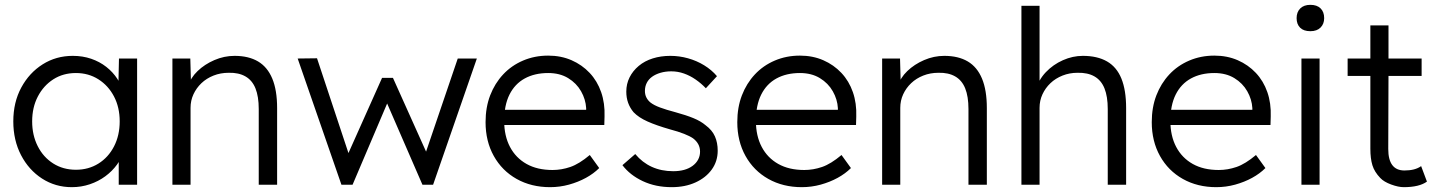

<svg xmlns="http://www.w3.org/2000/svg" viewBox="-20 -764 5931 794"><path d="M35 -262Q35 -341 68 -402Q101 -463 156.5 -498Q212 -533 281 -533Q322 -533 357 -521Q392 -509 419.5 -487.5Q447 -466 465.5 -437.5Q484 -409 491 -376L469 -387L472 -522H547V0H471V-128L491 -141Q484 -111 464 -83.5Q444 -56 415.5 -35Q387 -14 351.5 -2Q316 10 277 10Q209 10 154 -25.5Q99 -61 67 -122.5Q35 -184 35 -262ZM475 -262Q475 -320 451.5 -365Q428 -410 387 -436Q346 -462 294 -462Q241 -462 200.5 -436Q160 -410 136.5 -365Q113 -320 113 -262Q113 -205 136 -159.5Q159 -114 200 -88Q241 -62 294 -62Q346 -62 387 -87.5Q428 -113 451.5 -158.5Q475 -204 475 -262Z M693 -522H767L770 -413L758 -408Q768 -442 797 -470Q826 -498 866.5 -515.5Q907 -533 950 -533Q1008 -533 1047 -510Q1086 -487 1106 -439Q1126 -391 1126 -317V0H1050V-313Q1050 -365 1036.5 -398.5Q1023 -432 995 -448Q967 -464 926 -463Q892 -463 863 -451.5Q834 -440 813 -420Q792 -400 780 -374Q768 -348 768 -318V0H731Q724 0 715 0Q706 0 693 0Z M1392 0 1211 -522 1291 -523 1421 -131 1560 -442H1605L1742 -137L1873 -522H1952L1771 0H1727L1581 -336L1438 0Z M1988 -259Q1988 -320 2007 -369.5Q2026 -419 2060.5 -456Q2095 -493 2143 -513.5Q2191 -534 2247 -534Q2300 -534 2343.5 -515Q2387 -496 2418.5 -462.5Q2450 -429 2466 -383Q2482 -337 2480 -282L2479 -247H2044L2033 -310H2422L2404 -293V-317Q2402 -353 2383 -386.5Q2364 -420 2329.5 -441Q2295 -462 2247 -462Q2191 -462 2150 -439.5Q2109 -417 2087 -373Q2065 -329 2065 -264Q2065 -202 2089 -156.5Q2113 -111 2157.5 -86Q2202 -61 2265 -61Q2302 -61 2338.5 -73.5Q2375 -86 2419 -123L2458 -69Q2435 -46 2403 -28.5Q2371 -11 2333 -0.5Q2295 10 2255 10Q2177 10 2116.5 -24Q2056 -58 2022 -119Q1988 -180 1988 -259Z M2554 -81 2607 -127Q2636 -92 2675.5 -74Q2715 -56 2764 -56Q2789 -56 2809 -61.5Q2829 -67 2844 -78Q2859 -89 2867 -104Q2875 -119 2875 -137Q2875 -170 2846 -192Q2833 -201 2809 -210.5Q2785 -220 2751 -229Q2695 -245 2658 -261.5Q2621 -278 2600 -300Q2585 -318 2577.5 -339Q2570 -360 2570 -385Q2570 -417 2583.5 -444Q2597 -471 2621.5 -491.5Q2646 -512 2679.5 -522.5Q2713 -533 2752 -533Q2789 -533 2825 -523Q2861 -513 2892 -494Q2923 -475 2945 -449L2899 -399Q2880 -419 2857 -435Q2834 -451 2808.5 -460Q2783 -469 2756 -469Q2732 -469 2711.5 -463Q2691 -457 2676.5 -446.5Q2662 -436 2654.5 -421Q2647 -406 2647 -388Q2647 -373 2653 -361Q2659 -349 2670 -340Q2684 -329 2709.5 -319.5Q2735 -310 2773 -300Q2817 -288 2847.5 -275.5Q2878 -263 2898 -246Q2925 -226 2936.5 -200Q2948 -174 2948 -141Q2948 -97 2923.5 -63Q2899 -29 2856 -9.5Q2813 10 2758 10Q2691 10 2638 -15Q2585 -40 2554 -81Z M3029 -259Q3029 -320 3048 -369.5Q3067 -419 3101.5 -456Q3136 -493 3184 -513.5Q3232 -534 3288 -534Q3341 -534 3384.5 -515Q3428 -496 3459.5 -462.5Q3491 -429 3507 -383Q3523 -337 3521 -282L3520 -247H3085L3074 -310H3463L3445 -293V-317Q3443 -353 3424 -386.5Q3405 -420 3370.5 -441Q3336 -462 3288 -462Q3232 -462 3191 -439.5Q3150 -417 3128 -373Q3106 -329 3106 -264Q3106 -202 3130 -156.5Q3154 -111 3198.5 -86Q3243 -61 3306 -61Q3343 -61 3379.5 -73.5Q3416 -86 3460 -123L3499 -69Q3476 -46 3444 -28.5Q3412 -11 3374 -0.5Q3336 10 3296 10Q3218 10 3157.5 -24Q3097 -58 3063 -119Q3029 -180 3029 -259Z M3628 -522H3702L3705 -413L3693 -408Q3703 -442 3732 -470Q3761 -498 3801.5 -515.5Q3842 -533 3885 -533Q3943 -533 3982 -510Q4021 -487 4041 -439Q4061 -391 4061 -317V0H3985V-313Q3985 -365 3971.5 -398.5Q3958 -432 3930 -448Q3902 -464 3861 -463Q3827 -463 3798 -451.5Q3769 -440 3748 -420Q3727 -400 3715 -374Q3703 -348 3703 -318V0H3666Q3659 0 3650 0Q3641 0 3628 0Z M4204 -740H4279V-408L4264 -393Q4275 -434 4305 -465.5Q4335 -497 4375.5 -515Q4416 -533 4458 -533Q4518 -533 4558 -510Q4598 -487 4617.5 -439Q4637 -391 4637 -317V0H4561V-313Q4561 -365 4547.5 -398.5Q4534 -432 4506 -448Q4478 -464 4436 -463Q4403 -463 4374 -451.5Q4345 -440 4324 -420Q4303 -400 4291 -374Q4279 -348 4279 -318V0H4242Q4235 0 4226 0Q4217 0 4204 0Z M4743 -259Q4743 -320 4762 -369.5Q4781 -419 4815.5 -456Q4850 -493 4898 -513.5Q4946 -534 5002 -534Q5055 -534 5098.5 -515Q5142 -496 5173.5 -462.5Q5205 -429 5221 -383Q5237 -337 5235 -282L5234 -247H4799L4788 -310H5177L5159 -293V-317Q5157 -353 5138 -386.5Q5119 -420 5084.5 -441Q5050 -462 5002 -462Q4946 -462 4905 -439.5Q4864 -417 4842 -373Q4820 -329 4820 -264Q4820 -202 4844 -156.5Q4868 -111 4912.5 -86Q4957 -61 5020 -61Q5057 -61 5093.5 -73.5Q5130 -86 5174 -123L5213 -69Q5190 -46 5158 -28.5Q5126 -11 5088 -0.5Q5050 10 5010 10Q4932 10 4871.5 -24Q4811 -58 4777 -119Q4743 -180 4743 -259Z M5362 0V-522H5437V0ZM5342 -689Q5342 -714 5357 -729Q5372 -744 5399 -744Q5426 -744 5441 -729.5Q5456 -715 5456 -689Q5456 -665 5441 -650Q5426 -635 5399 -635Q5371 -635 5356.5 -649.5Q5342 -664 5342 -689Z M5553 -522H5647V-659H5722V-522H5859V-450H5722L5721 -148Q5721 -59 5788 -59Q5832 -59 5857 -77L5881 -13Q5849 10 5785 10Q5763 10 5733 -1Q5703 -12 5688 -28Q5664 -53 5655.5 -80.5Q5647 -108 5647 -149V-450H5553Z"/></svg>

Font: Mach Light
Style: Regular
Weight: 300
Version: Version 1.002